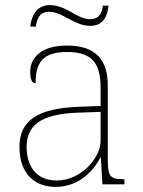

<svg xmlns="http://www.w3.org/2000/svg" viewBox="-20 -720 557 750"><path d="M332 -619C385 -619 400 -659 404 -698H382C378 -671 369 -645 332 -645C280 -645 241 -700 174 -700C119 -700 102 -651 98 -616H120C124 -643 132 -674 172 -674C225 -674 270 -619 332 -619ZM197 10C295 10 349 -61 372 -104H374L380 0H466V-20H459C405 -20 401 -35 401 -110V-386C401 -481 359 -542 242 -542C127 -542 98 -482 98 -441C98 -409 105 -395 119 -395C119 -471 143 -517 242 -517C355 -517 373 -456 373 -371V-306L290 -303C129 -297 56 -251 56 -146C56 -39 118 10 197 10ZM201 -15C117 -15 84 -77 84 -145C84 -225 131 -275 287 -280L373 -283V-170C373 -104 298 -15 201 -15Z"/></svg>

Font: Noto Serif Malayalam Thin
Style: Regular
Weight: 100
Designer: Indian type Foundry, Jelle Bosma, Monotype Design Team
Foundry: Monotype Imaging Inc.
Version: Version 2.104